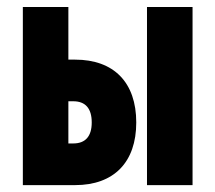

<svg xmlns="http://www.w3.org/2000/svg" viewBox="-20 -538 626 558"><path d="M46.4 0H198.2C311 0 376 -66.4 376 -182.1C376 -298.3 311 -364.7 198.2 -364.7H178.7V-517.6H46.4ZM407.2 0H539.6V-517.6H407.2ZM178.7 -121.1V-243.7H192.9C228.5 -243.7 246.6 -222.7 246.6 -182.1C246.6 -142.1 228.5 -121.1 192.9 -121.1Z"/></svg>

Font: Cascadia Code
Style: Bold
Weight: 700
Monospace: yes
Designer: Aaron Bell
Foundry: Saja Typeworks
Version: Version 2404.023